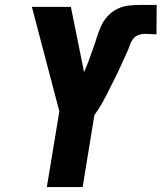

<svg xmlns="http://www.w3.org/2000/svg" viewBox="-20 -763 659 783"><path d="M171 0 222 -309 110 -735H269L323 -468V-469Q333 -492 341.5 -515Q350 -538 358.5 -561.5Q367 -585 374 -608Q381 -631 391 -654Q401 -677 418.5 -696.5Q436 -716 459 -727Q482 -738 506 -740.5Q530 -743 554 -743H619L618 -623Q606 -623 594.5 -624Q583 -625 571 -625Q557 -625 543 -619.5Q529 -614 521 -602Q513 -590 508.5 -576.5Q504 -563 498 -550Q492 -537 486 -524Q480 -511 474 -497.5Q468 -484 462 -471.5Q456 -459 449.5 -446Q443 -433 436.5 -420Q430 -407 423.5 -394Q417 -381 410.5 -368.5Q404 -356 397 -343.5Q390 -331 382 -318.5Q374 -306 365 -294L317 0Z"/></svg>

Font: Iosevka Aile Heavy
Style: Italic
Weight: 900
Italic angle: -9°
Designer: Belleve Invis
Foundry: Belleve Invis
Version: Version 31.1.0; ttfautohint (v1.8.4)